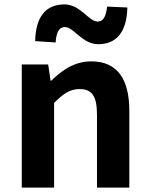

<svg xmlns="http://www.w3.org/2000/svg" viewBox="-20 -853 681 873"><path d="M79 0H226V-385C267 -426 297 -448 342 -448C397 -448 421 -418 421 -331V0H568V-349C568 -490 516 -574 395 -574C319 -574 262 -534 213 -486H210L199 -560H79ZM427 -652C511 -652 557 -710 559 -819L467 -823C462 -777 449 -755 424 -755C383 -755 346 -833 273 -833C187 -833 142 -775 140 -666L233 -660C236 -708 250 -730 275 -730C316 -730 353 -652 427 -652Z"/></svg>

Font: Noto Sans Mono CJK HK
Style: Bold
Weight: 700
Designer: Ryoko NISHIZUKA 西塚涼子 (kana, bopomofo & ideographs); Paul D. Hunt (Latin, Greek & Cyrillic); Sandoll Communications 산돌커뮤니
Foundry: Adobe
Version: Version 2.004;hotconv 1.0.118;makeotfexe 2.5.65603